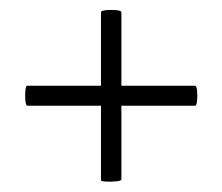

<svg xmlns="http://www.w3.org/2000/svg" viewBox="-20 -378 438 378"><path d="M34 -169.8Q31 -169.8 30 -179.9Q29 -190 30 -199.6Q31 -209.2 33 -209.2H364Q367 -209.2 368 -199.6Q369 -190 368 -179.9Q367 -169.8 364 -169.8ZM219 -25Q219 -22 209 -21Q198.9 -20 188.8 -20.5Q178.8 -21 178.8 -23V-354Q178.8 -357 188.8 -358Q198.9 -359 209 -358Q219 -357 219 -354Z"/></svg>

Font: Cormorant Light
Style: Regular
Weight: 300
Designer: Christian Thalmann (Catharsis Fonts)
Foundry: Catharsis Fonts
Version: Version 4.000